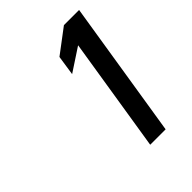

<svg xmlns="http://www.w3.org/2000/svg" viewBox="-134 -868 546 546"><g transform="rotate(-45 139.0 -595.0)"><path d="M135 -687 205 -733 150 -388H212L278 -802H217L144 -747Z"/></g></svg>

Font: Charger Sport
Style: Obl
Weight: 400
Designer: Jasper
Foundry: Cannot Into Space Fonts
Version: Version 1.1